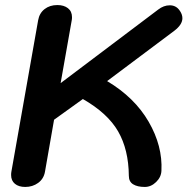

<svg xmlns="http://www.w3.org/2000/svg" viewBox="-20 -730 743 760"><path d="M490 -34Q489 -138 447.5 -210Q406 -282 308 -338L194 -256L158 -50Q153 -22 131 -6Q109 10 80 10Q54 10 39 -2.5Q24 -15 24 -37Q24 -45 25 -50L131 -650Q136 -678 156.5 -694Q177 -710 207 -710Q233 -710 249 -697.5Q265 -685 265 -662Q265 -654 264 -650L220 -401L606 -692Q628 -709 652 -709Q676 -709 690 -690Q702 -674 702 -658Q702 -633 671 -609L404 -409Q513 -344 568.5 -248Q624 -152 619 -54Q618 -29 598 -9.5Q578 10 553 10Q524 10 507 -0.5Q490 -11 490 -34Z"/></svg>

Font: Kodchasan
Style: Bold Italic
Weight: 700
Italic angle: -10°
Version: Version 1.000; ttfautohint (v1.6)